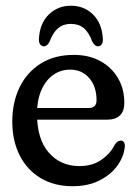

<svg xmlns="http://www.w3.org/2000/svg" viewBox="-20 -634 474 664"><path d="M410 -278.4Q410 -249.8 395 -235Q380 -220.2 351.2 -220.2H84.6V-260.4H286.4Q313.9 -260.4 313.9 -287.3Q313.9 -334.6 288.7 -363.9Q263.6 -393.2 222.7 -393.2Q189.3 -393.2 163.4 -374.5Q137.5 -355.8 122.8 -321.7Q108 -287.5 108 -240.5Q108 -152.7 148.8 -106.2Q189.5 -59.6 254.5 -59.6Q300.2 -59.6 331.5 -81.9Q362.8 -104.2 376.8 -133.7Q382.5 -141.6 387.5 -144.8Q392.5 -147.9 397.8 -147.9Q404.5 -147.9 408.4 -142.6Q412.3 -137.2 411.7 -127.2Q408.4 -91.9 385.6 -60.6Q362.8 -29.3 323.5 -9.7Q284.2 10 231.1 10Q167.2 10 120.3 -18.2Q73.4 -46.4 47.9 -97Q22.5 -147.5 22.5 -213.8Q22.5 -279.7 47.7 -331.9Q72.9 -384.1 120.8 -414.2Q168.6 -444.2 235.4 -444.2Q287.3 -444.2 326.6 -422.9Q365.8 -401.6 387.9 -364.1Q410 -326.5 410 -278.4ZM225.3 -551.4Q199.1 -551.4 181.3 -536.8Q163.4 -522.1 151.2 -489.5Q143.3 -473.8 131.7 -473.8Q123.6 -473.8 118.7 -480.8Q113.8 -487.8 114.6 -499.7Q117.4 -552.9 148.5 -583.6Q179.5 -614.2 225.3 -614.2Q271.1 -614.2 302 -583.6Q332.9 -552.9 335.7 -499.7Q336.5 -487.8 331.8 -480.8Q327 -473.8 318.9 -473.8Q307.9 -473.8 299.4 -489.5Q287.4 -522.1 269.6 -536.8Q251.7 -551.4 225.3 -551.4Z"/></svg>

Font: Fraunces 144pt S100 Black
Style: Regular
Weight: 900
Version: Version 1.000